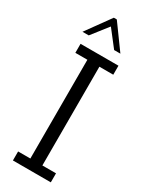

<svg xmlns="http://www.w3.org/2000/svg" viewBox="-243 -1005 829 1054"><g transform="rotate(30 171.0 -478.0)"><path d="M204.6 -683.1V-57.1H291V0H50.8V-57.1H128.4V-683.1H52.2V-740.2H292.5V-683.1ZM229 -802.7 148.9 -905.8 67.9 -802.7H28.3L138.7 -955.6H157.7L268.6 -802.7Z"/></g></svg>

Font: Twentytwelve Slab Light
Style: TwentytwelveSlab
Weight: 300
Designer: Domenico Catapano
Version: Version 1.00 2012